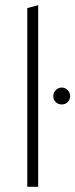

<svg xmlns="http://www.w3.org/2000/svg" viewBox="-20 -719 290 739"><path d="M85 -688 127 -699V0H85ZM185 -349Q185 -362 194.5 -372Q204 -382 218 -382Q231 -382 240.5 -372Q250 -362 250 -349Q250 -336 241 -326.5Q232 -317 218 -317Q204 -317 194.5 -326Q185 -335 185 -349Z"/></svg>

Font: Roundo Light
Style: Regular
Weight: 300
Designer: Namrata Goyal (Gurmukhi), Shiva Nallaperumal (Latin)
Foundry: Indian Type Foundry
Version: Version 1.000;PS 1.0;hotconv 1.0.88;makeotf.lib2.5.647800